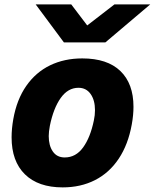

<svg xmlns="http://www.w3.org/2000/svg" viewBox="-20 -818 688 853"><path d="M31.5 -208Q31.5 -246 39 -288.5Q54.5 -376 96.8 -436.5Q139 -497 202.5 -527.8Q266 -558.5 345.5 -558.5Q456.5 -558.5 514.8 -502.5Q573 -446.5 573 -343.5Q573 -307 565.5 -265.5Q549.5 -176 507.5 -113Q465.5 -50 402 -17.8Q338.5 14.5 258.5 14.5Q150 14.5 90.8 -43.5Q31.5 -101.5 31.5 -208ZM397 -283Q402 -306 402 -328.5Q402 -373 382.5 -400.5Q363 -428 328.5 -428Q282 -428 249.8 -382.8Q217.5 -337.5 201.5 -259Q196.5 -232.5 196.5 -213.5Q196.5 -171 214.8 -144.8Q233 -118.5 267.5 -118.5Q317 -118.5 349.2 -163Q381.5 -207.5 397 -283ZM138.5 -798.5H296.5L367.5 -705L488.5 -798.5H647.5L448 -629.5H264Z"/></svg>

Font: JuliaMono Black
Style: Italic
Weight: 900
Italic angle: -9°
Monospace: yes
Designer: cormullion
Foundry: corm
Version: Version 0.057; ttfautohint (v1.8.4)